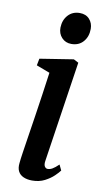

<svg xmlns="http://www.w3.org/2000/svg" viewBox="-88 -804 463 856"><g transform="rotate(10 143.5 -376.0)"><path d="M121.5 10.5Q99 10.5 82.5 3.2Q66 -4 58.2 -18.8Q50.5 -33.5 53 -56Q54.5 -73.5 59.5 -106.5Q64.5 -139.5 71.2 -182.8Q78 -226 85.5 -275.5Q93 -325 100.5 -376.5Q108 -428 114.5 -476L53.5 -499L59.5 -530L211.5 -554L233.5 -542.5L165 -87.5Q162 -69.5 167.2 -61Q172.5 -52.5 181 -52.5Q191.5 -52.5 202.5 -58.8Q213.5 -65 230 -81L242 -56Q235.5 -46.5 219.2 -30.8Q203 -15 178.2 -2.2Q153.5 10.5 121.5 10.5ZM188 -619.5Q161.5 -619.5 144.5 -637.8Q127.5 -656 128 -683.5Q129 -717.5 149.2 -739.8Q169.5 -762 202 -762Q230 -762 246 -744.2Q262 -726.5 262 -700.5Q262 -665.5 242 -642.5Q222 -619.5 188 -619.5Z"/></g></svg>

Font: Merriweather 48pt Medium
Style: Italic
Weight: 500
Italic angle: -7.8°
Version: Version 2.101